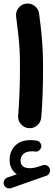

<svg xmlns="http://www.w3.org/2000/svg" viewBox="-42 -654 304 1076"><path d="M-19.9 380.9Q-15.6 392.9 -3.7 398.7Q8.2 404.4 20 400.4L218.1 330.8Q228.6 327.6 234.6 316.8Q240.5 306 237.7 294.2Q234.9 281.4 222.8 274.5Q210.8 267.6 197.8 272Q168.1 282.2 153.1 285.5Q138.2 288.8 125.1 288.8Q100.8 288.8 87 278Q73.1 267.1 73.1 246.1Q73.1 223.3 89.2 208.6Q105.2 194 137.2 194Q141.8 194 147 194.3Q152.1 194.7 155.3 195.3Q167.6 197.3 177.9 188.4Q188.1 179.4 189.6 167.2Q190.7 155.5 182.7 145.6Q174.7 135.6 161.9 133.7Q155.4 132.7 146.1 132Q136.8 131.2 128.8 131.2Q73.5 131.2 42.7 162.7Q11.8 194.1 11.8 242.1Q11.8 269.3 22.6 289.7Q33.3 310.2 52.5 322.5L-0.5 340.8Q-12.7 344.8 -18.4 357.2Q-24.2 369.5 -19.9 380.9ZM48.3 -560.7Q56.9 -497.3 61.6 -452.2Q66.3 -407.1 68.1 -365.9Q69.9 -324.7 69.9 -272.8Q69.9 -205.7 67.3 -135.9Q64.7 -66.2 59.7 -5.7Q57.4 20.8 74.8 41.3Q92.3 61.9 118.8 64.2Q145.6 66.5 166.3 48.9Q186.9 31.2 189.2 4.8Q194.2 -55.5 196.8 -126.2Q199.3 -196.9 199.3 -266.2Q199.3 -323.4 197.3 -369.8Q195.3 -416.3 190.4 -465.1Q185.5 -513.9 177 -578Q173.6 -604.5 152 -620.8Q130.5 -637.1 104 -633.7Q77.5 -630.2 61.2 -608.7Q44.9 -587.2 48.3 -560.7Z"/></svg>

Font: Mikhak VF
Style: Regular
Weight: 100
Designer: Amin Abedi
Version: Version 3.001